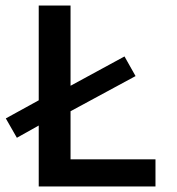

<svg xmlns="http://www.w3.org/2000/svg" viewBox="-20 -674 640 694"><path d="M41 -176 1 -246 132 -318 224 -358 430 -470 470 -399 224 -266 132 -227ZM120 0V-654H235V-98H542V0Z"/></svg>

Font: Source Code Pro ExtraLight SemiBold
Style: Regular
Weight: 600
Monospace: yes
Version: Version 1.018;hotconv 1.0.116;makeotfexe 2.5.65601